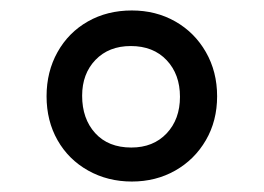

<svg xmlns="http://www.w3.org/2000/svg" viewBox="-20 -878 504 367"><path d="M232 -531Q186 -531 148.5 -552Q111 -573 90 -610Q69 -647 69 -694Q69 -741 90 -778.5Q111 -816 148 -837Q185 -858 232 -858Q278 -858 315 -837Q352 -816 373.5 -778.5Q395 -741 395 -694Q395 -647 373.5 -610Q352 -573 315 -552Q278 -531 232 -531ZM230 -790Q188 -790 162.5 -763.5Q137 -737 137 -695Q137 -651 162 -623.5Q187 -596 231 -596Q273 -596 298.5 -623Q324 -650 324 -693Q324 -736 298.5 -763Q273 -790 230 -790Z"/></svg>

Font: n
Style: Regular
Weight: 500
Designer: Pablo Impallari, Rodrigo Fuenzalida
Foundry: Impallari Type
Version: Version 1.002; ttfautohint (v1.5)